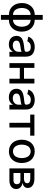

<svg xmlns="http://www.w3.org/2000/svg" viewBox="1600 -2366 953 4192"><g transform="rotate(90 2076.0 -270.5)"><path d="M46.9 -270.2Q46.9 -355.8 79.5 -418.7Q95.9 -450.3 119 -475.1Q142 -500 170.8 -517.2Q199.6 -534.4 233.7 -543.5Q267.8 -552.6 306.1 -552.6V-727.3H412.3V-552.6Q469.8 -552.6 517.4 -532.1Q565 -511.7 599.1 -474.6Q633.2 -437.5 652.2 -385.5Q671.2 -333.5 671.2 -270.2Q671.2 -186.1 638.5 -122.9Q622.2 -91.3 599.3 -66.4Q576.3 -41.5 547.6 -24.3Q518.8 -7.1 484.7 2Q450.6 11 412.3 11V185.7H306.1V11Q245.4 11 197.3 -10.5Q149.1 -32 115.8 -69.8Q82.4 -107.6 64.6 -159.1Q46.9 -210.6 46.9 -270.2ZM306.1 -78.5V-463.1Q266 -463.1 237.2 -446.6Q208.5 -430 190.2 -402.9Q171.9 -375.7 163.2 -341.1Q154.5 -306.5 154.5 -270.2Q154.5 -246.8 158.2 -223.5Q161.9 -200.3 169.7 -179Q177.6 -157.7 189.6 -139.2Q201.7 -120.7 218.6 -107.2Q235.4 -93.8 257.3 -86.1Q279.1 -78.5 306.1 -78.5ZM412.3 -78.5Q452.4 -78.5 481 -94.8Q509.6 -111.2 528.1 -138.1Q546.5 -165.1 555 -199.6Q563.6 -234 563.6 -270.2Q563.6 -293.7 560 -317.1Q556.5 -340.6 548.8 -362Q541.2 -383.5 529.1 -402Q517 -420.5 500.2 -433.9Q483.3 -447.4 461.5 -455.3Q439.6 -463.1 412.3 -463.1Z M973 -317.1Q1009.9 -321.4 1036 -324.2Q1062.1 -327.1 1078.7 -331.5Q1095.2 -335.9 1103 -343.9Q1110.8 -351.9 1110.8 -366.5V-369Q1110.8 -416.9 1085.4 -441.8Q1060 -466.6 1007.1 -466.6Q953.5 -466.6 922.9 -443.2Q892 -419.7 880.3 -390.6L780.5 -413.4Q807.2 -487.6 869.7 -520.2Q931.8 -552.6 1005.7 -552.6Q1021.7 -552.6 1039.4 -550.8Q1057.2 -549 1075.1 -544.9Q1093 -540.8 1110.6 -534.1Q1128.2 -527.3 1144.2 -517Q1160.5 -506.7 1174 -492.5Q1187.5 -478.3 1197.1 -459.3Q1206.7 -440.3 1212 -416.2Q1217.3 -392 1217.3 -362.2V0H1113.6V-74.6H1109.4Q1094.1 -44.4 1055 -16Q1016.3 12.1 948.2 12.1Q909.4 12.1 875.7 1.2Q842 -9.6 817.1 -30.7Q792.3 -51.8 778.1 -82.9Q763.8 -114 763.8 -154.1Q763.8 -185.4 772.2 -208.6Q780.5 -231.9 795.3 -248.9Q810 -266 829.9 -277.7Q849.8 -289.4 873 -297.1Q896.3 -304.7 921.9 -309.3Q947.4 -313.9 973 -317.1ZM867.9 -152.7Q867.9 -131 876.8 -115.8Q885.7 -100.5 900.4 -91.1Q915.1 -81.7 933.6 -77.4Q952.1 -73.2 971.2 -73.2Q1004.6 -73.2 1030.5 -83.5Q1056.5 -93.8 1074.4 -110.8Q1092.3 -127.8 1101.7 -150.2Q1111.2 -172.6 1111.2 -196.7V-267Q1107.6 -263.5 1098.4 -260.1Q1089.1 -256.7 1076.9 -253.9Q1064.6 -251.1 1050.6 -248.6Q1036.6 -246.1 1023.3 -244.1Q1009.9 -242.2 998.4 -240.6Q986.9 -239 979.8 -237.9Q934.3 -232.6 900.9 -213.8Q867.9 -195.3 867.9 -152.7Z M1462.7 -545.5V-318.5H1698.9V-545.5H1802.6V0H1698.9V-226.6H1462.7V0H1358.7V-545.5Z M2127.8 -317.1Q2164.8 -321.4 2190.9 -324.2Q2217 -327.1 2233.5 -331.5Q2250 -335.9 2257.8 -343.9Q2265.6 -351.9 2265.6 -366.5V-369Q2265.6 -416.9 2240.2 -441.8Q2214.8 -466.6 2161.9 -466.6Q2108.3 -466.6 2077.8 -443.2Q2046.9 -419.7 2035.2 -390.6L1935.4 -413.4Q1962 -487.6 2024.5 -520.2Q2086.6 -552.6 2160.5 -552.6Q2176.5 -552.6 2194.2 -550.8Q2212 -549 2229.9 -544.9Q2247.9 -540.8 2265.4 -534.1Q2283 -527.3 2299 -517Q2315.3 -506.7 2328.8 -492.5Q2342.3 -478.3 2351.9 -459.3Q2361.5 -440.3 2366.8 -416.2Q2372.2 -392 2372.2 -362.2V0H2268.5V-74.6H2264.2Q2248.9 -44.4 2209.9 -16Q2171.2 12.1 2103 12.1Q2064.3 12.1 2030.5 1.2Q1996.8 -9.6 1971.9 -30.7Q1947.1 -51.8 1932.9 -82.9Q1918.7 -114 1918.7 -154.1Q1918.7 -185.4 1927 -208.6Q1935.4 -231.9 1950.1 -248.9Q1964.8 -266 1984.7 -277.7Q2004.6 -289.4 2027.9 -297.1Q2051.1 -304.7 2076.7 -309.3Q2102.3 -313.9 2127.8 -317.1ZM2022.7 -152.7Q2022.7 -131 2031.6 -115.8Q2040.5 -100.5 2055.2 -91.1Q2070 -81.7 2088.4 -77.4Q2106.9 -73.2 2126.1 -73.2Q2159.4 -73.2 2185.4 -83.5Q2211.3 -93.8 2229.2 -110.8Q2247.2 -127.8 2256.6 -150.2Q2266 -172.6 2266 -196.7V-267Q2262.4 -263.5 2253.2 -260.1Q2244 -256.7 2231.7 -253.9Q2219.5 -251.1 2205.4 -248.6Q2191.4 -246.1 2178.1 -244.1Q2164.8 -242.2 2153.2 -240.6Q2141.7 -239 2134.6 -237.9Q2089.1 -232.6 2055.8 -213.8Q2022.7 -195.3 2022.7 -152.7Z M2943.2 -545.5V-453.8H2765.3V0H2661.6V-453.8H2483V-545.5Z M3285.2 -552.6Q3346.6 -552.6 3394 -530.9Q3441.4 -509.2 3473.7 -471.2Q3506 -433.2 3522.7 -381.6Q3539.4 -329.9 3539.4 -270.2Q3539.4 -231.9 3532.1 -196Q3524.9 -160.2 3510.5 -128.9Q3496.1 -97.7 3474.8 -71.9Q3453.5 -46.2 3425.2 -27.7Q3397 -9.2 3362 0.9Q3327.1 11 3285.2 11Q3224.1 11 3176.8 -10.7Q3129.6 -32.3 3097.1 -70.1Q3064.6 -108 3047.8 -159.4Q3030.9 -210.9 3030.9 -270.2Q3030.9 -328.1 3047.1 -379.4Q3063.2 -430.8 3095.2 -469.3Q3127.1 -507.8 3174.7 -530.2Q3222.3 -552.6 3285.2 -552.6ZM3138.1 -270.6Q3138.1 -247.5 3141.5 -224.3Q3144.9 -201 3152.2 -179.7Q3159.4 -158.4 3171 -139.7Q3182.5 -121.1 3199 -107.4Q3215.6 -93.8 3237 -85.9Q3258.5 -78.1 3285.5 -78.1Q3312.5 -78.1 3333.6 -85.8Q3354.8 -93.4 3371.1 -106.9Q3387.4 -120.4 3399 -138.7Q3410.5 -157 3418 -178.4Q3425.4 -199.9 3428.8 -223.4Q3432.2 -246.8 3432.2 -270.6Q3432.2 -293.7 3428.8 -316.9Q3425.4 -340.2 3418.3 -361.7Q3411.2 -383.2 3399.7 -401.8Q3388.1 -420.5 3371.8 -434.3Q3355.5 -448.2 3334 -456Q3312.5 -463.8 3285.5 -463.8Q3258.9 -463.8 3237.4 -456.1Q3215.9 -448.5 3199.6 -434.8Q3183.2 -421.2 3171.5 -402.9Q3159.8 -384.6 3152.5 -363.1Q3145.2 -341.6 3141.7 -318Q3138.1 -294.4 3138.1 -270.6Z M3883.9 -545.5Q3976.6 -545.5 4030.2 -506.4Q4084.2 -467 4084.2 -399.9Q4084.2 -376.1 4076.2 -357.1Q4068.2 -338.1 4053.6 -324Q4039.1 -310 4018.5 -300.6Q3997.9 -291.2 3972.7 -286.2Q4027.7 -279.8 4067.5 -244Q4107.6 -207.7 4107.6 -147Q4107.6 -114.7 4095.5 -88.2Q4083.5 -61.8 4057.9 -41.2Q4007.1 0 3918.3 0H3657.7V-545.5ZM3757.5 -88.8H3918.3Q3957.7 -88.8 3980.1 -107.6Q4002.5 -126.4 4002.5 -158.7Q4002.5 -197.4 3980.3 -218.9Q3958.1 -240.4 3918.3 -240.4H3757.5ZM3757.5 -318.2H3884.9Q3931.1 -318.2 3956 -336.6Q3980.8 -355.1 3980.8 -388.5Q3980.8 -420.8 3955.8 -438.2Q3930.8 -455.6 3883.9 -455.6H3757.5Z"/></g></svg>

Font: Inter P Medium
Style: Regular
Weight: 500
Designer: Rasmus Andersson
Foundry: rsms
Version: Version 3.018;git-588b23468